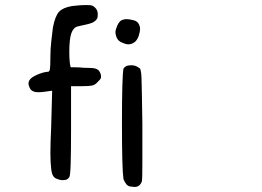

<svg xmlns="http://www.w3.org/2000/svg" viewBox="-20 -769 1040 762"><path d="M97 -451Q104 -462 126.5 -472Q149 -482 167 -484H170Q176 -484 178 -494Q180 -504 180 -546Q180 -572 183.5 -605Q187 -638 190 -660Q199 -706 214.5 -722.5Q230 -739 266 -745Q299 -749 319 -749Q323 -749 336 -748.5Q349 -748 357 -739Q368 -729 368 -713Q368 -712 367.5 -702.5Q367 -693 355 -684Q347 -678 333.5 -674.5Q320 -671 288 -664Q271 -660 263 -636.5Q255 -613 255 -563Q255 -537 257 -520.5Q259 -504 261 -502H278Q294 -502 313 -500Q345 -500 356 -497.5Q367 -495 373 -488Q381 -476 381 -466Q381 -465 380.5 -460Q380 -455 366 -442Q357 -432 345.5 -429.5Q334 -427 306 -427H262V-253Q262 -170 260.5 -120.5Q259 -71 255 -66Q248 -56 239.5 -55Q231 -54 229 -54Q217 -54 204 -60Q187 -66 183.5 -95.5Q180 -125 180 -160Q180 -200 183 -262L187 -409L158 -405Q146 -403 133.5 -403Q121 -403 116 -405Q103 -409 98 -420Q93 -431 93 -438Q93 -444 97 -451ZM464 -280Q464 -462 470 -497Q479 -508 489 -509Q499 -510 502 -510Q518 -510 531 -500Q540 -500 541.5 -461.5Q543 -423 545 -277V-122Q545 -58 543 -49Q535 -27 514 -27Q511 -27 496 -29Q481 -31 470 -58Q464 -98 464 -280ZM438 -641Q439 -653 445.5 -667.5Q452 -682 461 -688Q471 -693 483 -693Q493 -693 511 -688.5Q529 -684 534 -666Q536 -661 536 -654Q536 -646 531.5 -630Q527 -614 517 -604Q504 -593 489 -593Q479 -593 460 -602Q441 -611 438 -641Z"/></svg>

Font: Kosefont JP
Style: Regular
Weight: 400
Designer: Nozomi Seto 瀬戸のぞみ
Version: Version 3.00;June 19, 2020